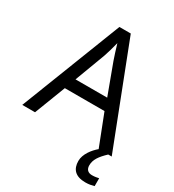

<svg xmlns="http://www.w3.org/2000/svg" viewBox="-219 -841 1077 1186"><g transform="rotate(30 319.5 -248.5)"><path d="M545 0H546C510 30 473 78 473 126C473 185 505 220 576 220C602 220 619 216 638 211V155C627 157 612 161 590 161C562 161 545 146 545 116C545 75 568 43 613 0H638L360 -717H279L0 0H91L176 -221H459ZM352 -517 432 -301H206L287 -517C295 -540 308 -583 318 -624C325 -599 346 -533 352 -517Z"/></g></svg>

Font: Noto Sans Inscriptional Parthian
Style: Regular
Weight: 400
Designer: Monotype Design Team
Foundry: Monotype Imaging Inc.
Version: Version 2.003